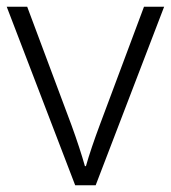

<svg xmlns="http://www.w3.org/2000/svg" viewBox="-20 -552 509 572"><path d="M204 0 0 -532H61L193 -179Q205 -146 215.5 -114Q226 -82 233 -57H236Q243 -82 254 -114.5Q265 -147 277 -179L409 -532H469L265 0Z"/></svg>

Font: Noto Sans Canadian Aboriginal Light
Style: Regular
Weight: 300
Designer: Monotype Design Team, Typotheque's Kevin King
Foundry: Monotype Imaging Inc.
Version: Version 2.004; ttfautohint (v1.8.4.7-5d5b)